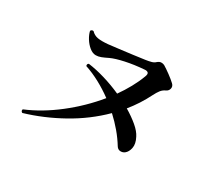

<svg xmlns="http://www.w3.org/2000/svg" viewBox="-128 -900 1255 1134"><g transform="rotate(30 500.0 -332.5)"><path d="M120 2Q113 -1 111 -7Q109 -13 112 -18Q218 -62 321.5 -142.5Q425 -223 506 -322Q460 -356 410 -383Q360 -410 309 -427Q304 -441 316 -446Q369 -439 429.5 -421Q490 -403 548 -377Q577 -418 601 -461.5Q625 -505 641 -548Q649 -568 641.5 -575.5Q634 -583 617 -581Q550 -576 492 -563.5Q434 -551 402 -536Q378 -524 360 -517Q342 -510 325 -510Q303 -510 281.5 -527.5Q260 -545 244.5 -570Q229 -595 224 -618Q226 -624 232 -626.5Q238 -629 243 -627Q261 -608 286.5 -603.5Q312 -599 356 -603Q381 -606 423 -611Q465 -616 511 -622Q557 -628 592 -633Q613 -636 630 -640.5Q647 -645 657 -655Q670 -666 682 -666.5Q694 -667 704 -662Q724 -650 752 -629.5Q780 -609 798 -592Q812 -579 808.5 -562Q805 -545 788 -537Q770 -529 758 -513.5Q746 -498 734 -474Q695 -396 641 -330Q688 -302 723.5 -272Q759 -242 773 -213Q793 -175 787 -145Q781 -115 763 -101Q750 -91 733.5 -92Q717 -93 707 -109Q682 -150 649.5 -188.5Q617 -227 579 -262Q484 -168 364.5 -101.5Q245 -35 120 2Z"/></g></svg>

Font: Zen Old Mincho Black
Style: Regular
Weight: 900
Designer: Yoshimichi Ohira
Foundry: Positype
Version: Version 1.001